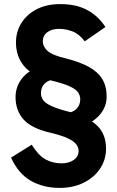

<svg xmlns="http://www.w3.org/2000/svg" viewBox="-20 -776 574 938"><path d="M269 -465 248 -387Q219 -387 199.5 -369Q180 -351 180 -321Q180 -304 189.5 -289Q199 -274 225 -261Q251 -248 298 -235Q400 -210 449 -167.5Q498 -125 498 -50Q498 5 468.5 48.5Q439 92 388 117Q337 142 271 142Q192 142 131 107.5Q70 73 34 -6L135 -69Q168 -16 203 3Q238 22 280 22Q316 22 340 5.5Q364 -11 364 -39Q364 -56 352.5 -71Q341 -86 312 -100Q283 -114 228 -127Q133 -149 94.5 -193Q56 -237 56 -301Q56 -347 81 -384Q106 -421 154 -443Q202 -465 269 -465ZM276 -141 305 -225Q334 -225 353 -243.5Q372 -262 372 -291Q372 -309 361.5 -324.5Q351 -340 321 -354Q291 -368 233 -382Q139 -404 98.5 -452Q58 -500 58 -568Q58 -621 84.5 -663.5Q111 -706 159.5 -731Q208 -756 275 -756Q353 -756 407 -726.5Q461 -697 495 -644L394 -574Q367 -610 334.5 -622.5Q302 -635 268 -635Q233 -635 211 -618.5Q189 -602 189 -574Q189 -549 212 -527.5Q235 -506 304 -490Q371 -473 414.5 -449Q458 -425 479.5 -390Q501 -355 501 -304Q501 -258 472.5 -221.5Q444 -185 393.5 -163Q343 -141 276 -141Z"/></svg>

Font: Gabarito SemiBold
Style: Regular
Weight: 600
Designer: Leandro Assis / Alvaro Franca / Felipe Casaprima
Foundry: Naipe Foundry
Version: Version 1.000